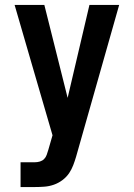

<svg xmlns="http://www.w3.org/2000/svg" viewBox="-20 -755 540 775"><path d="M63 0H120Q140 0 159.5 -1.5Q179 -3 197.5 -9.5Q216 -16 232 -28Q248 -40 259 -56Q269 -71 275.5 -88Q282 -105 287 -122L461 -735H341L253 -360L159 -735H39L109 -494L192 -209L175 -150Q172 -140 168.5 -130Q165 -120 158 -113Q151 -106 141 -103Q131 -100 120 -100H63Z"/></svg>

Font: Iosevka SS09
Style: Bold
Weight: 700
Monospace: yes
Designer: Belleve Invis
Foundry: Belleve Invis
Version: Version 5.2.1; ttfautohint (v1.8.3)